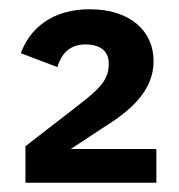

<svg xmlns="http://www.w3.org/2000/svg" viewBox="-20 -724 387 415"><path d="M318 -402H133L203 -448C261 -484 312 -527 312 -592C312 -657 261 -704 174 -704C91 -704 44 -661 25 -609L104 -579C112 -606 129 -628 165 -628C192 -628 215 -617 215 -587V-585C215 -553 197 -533 150 -497L35 -408V-329H318Z"/></svg>

Font: IBM Plex Thai SemiBold
Style: Regular
Weight: 600
Designer: Mike Abbink, Paul van der Laan, Pieter van Rosmalen, Ben Mitchell, Mark Frömberg
Foundry: Bold Monday
Version: Version 1.0